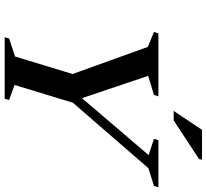

<svg xmlns="http://www.w3.org/2000/svg" viewBox="-52 -854 906 843"><g transform="rotate(90 401.5 -433.0)"><path d="M661.5 -632 590 -655.5 596 -675H803L797 -655.5L719 -631L431.5 -299.5L353.5 -43.5L419.5 -19.5L414 0H144L149.5 -19.5L228.5 -45.5L305.5 -298L186.5 -628.5L121 -655.5L127 -675H403.5L397 -655.5L313.5 -630L418.5 -318.5L394 -319ZM467.5 -742 550.5 -866.5H681.5L679 -853.5L509 -742Z"/></g></svg>

Font: Newsreader 24pt SemiBold
Style: Italic
Weight: 600
Italic angle: -17°
Designer: Hugues Gentile
Foundry: Production Type
Version: Version 1.003